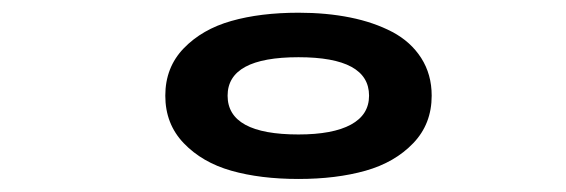

<svg xmlns="http://www.w3.org/2000/svg" viewBox="-20 -726 890 302"><path d="M449.5 -444.5Q389.5 -444.5 343.8 -457.5Q298 -470.5 269 -500.8Q240 -531 240 -575.5Q240 -620 269 -650Q298 -680 343.8 -693Q389.5 -706 449.5 -706Q493.5 -706 530.8 -698.5Q568 -691 597 -675.8Q626 -660.5 642.5 -634.8Q659 -609 659 -575.5Q659 -531 630 -500.8Q601 -470.5 555 -457.5Q509 -444.5 449.5 -444.5ZM449.5 -514.5Q503.5 -514.5 532 -530Q560.5 -545.5 560.5 -575.5Q560.5 -636 449.5 -636Q338 -636 338 -575.5Q338 -514.5 449.5 -514.5Z"/></svg>

Font: League Mono Wide
Style: Bold
Weight: 700
Width: 8
Designer: Tyler Finck
Foundry: The League of Moveable Type / Tyler Finck
Version: Version 2.210